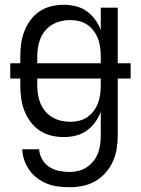

<svg xmlns="http://www.w3.org/2000/svg" viewBox="-20 -562 590 804"><path d="M271 222Q247 222 223.5 219Q200 216 178 207.5Q156 199 136.5 184.5Q117 170 103.5 151Q90 132 82 109.5Q74 87 73 63H144Q145 85 156.5 105Q168 125 186.5 137Q205 149 227 153.5Q249 158 271 158Q290 158 308.5 153.5Q327 149 343 138.5Q359 128 371 113Q383 98 390 80Q397 62 399.5 43Q402 24 402 5V-94Q393 -70 378 -49.5Q363 -29 342.5 -14.5Q322 0 297 6Q272 12 247 12Q220 12 193.5 5.5Q167 -1 145 -16Q123 -31 107 -53Q91 -75 81.5 -100Q72 -125 68.5 -151.5Q65 -178 65 -205V-233H23V-297H65V-325Q65 -352 68.5 -378.5Q72 -405 81.5 -430Q91 -455 107 -477Q123 -499 145 -514Q167 -529 193.5 -535.5Q220 -542 247 -542Q272 -542 297 -536Q322 -530 342.5 -515.5Q363 -501 378 -480.5Q393 -460 402 -436V-530H473V-297H527V-233H473V5Q473 33 468.5 61Q464 89 452.5 114.5Q441 140 422 161.5Q403 183 378.5 197Q354 211 326.5 216.5Q299 222 271 222ZM136 -297H402V-325Q402 -344 399.5 -363Q397 -382 390.5 -399.5Q384 -417 372.5 -432.5Q361 -448 345.5 -458.5Q330 -469 311.5 -473.5Q293 -478 274 -478Q254 -478 235 -473.5Q216 -469 199 -459Q182 -449 169.5 -434Q157 -419 149.5 -401Q142 -383 139 -363.5Q136 -344 136 -325ZM274 -52Q293 -52 311.5 -56.5Q330 -61 345.5 -71.5Q361 -82 372.5 -97.5Q384 -113 390.5 -130.5Q397 -148 399.5 -167Q402 -186 402 -205V-233H136V-205Q136 -186 139 -166.5Q142 -147 149.5 -129Q157 -111 169.5 -96Q182 -81 199 -71Q216 -61 235 -56.5Q254 -52 274 -52Z"/></svg>

Font: Lode
Style: Regular
Weight: 400
Monospace: yes
Designer: Belleve Invis
Foundry: Belleve Invis
Version: Version 29.2.0; ttfautohint (v1.8.3)